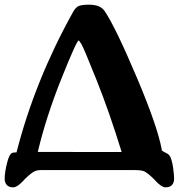

<svg xmlns="http://www.w3.org/2000/svg" viewBox="-32 -722 759 815"><path d="M484.4 -76.7Q432.6 -245.6 377.4 -383.5Q322.3 -521.5 313 -535.9Q303.7 -550.3 302.2 -550.3Q293.5 -550.3 228.5 -387.9Q163.6 -225.6 128.4 -77.1ZM703.1 -7.8Q707 20.5 707 37.1Q707 53.7 697.8 63.5Q688.5 73.2 670.9 73.2Q654.3 73.2 630.9 48.3Q607.9 22.9 585.9 8.3Q574.2 0 542 0H139.6Q122.6 0 108.9 8.3Q86.9 22.9 64 48.3Q40.5 73.2 23.9 73.2Q6.3 73.2 -2.9 63.5Q-12.2 53.2 -12.2 37.1Q-12.2 7.8 -0.5 -36.1Q6.8 -63 16.1 -70.8L22 -73.7Q24.4 -74.7 38.1 -75.2Q115.7 -378.9 276.9 -668.9Q288.6 -690.9 302.7 -696.8Q316.9 -702.1 346.2 -702.1Q393.6 -702.1 411.6 -675.8Q457 -609.9 549.8 -390.6Q635.7 -187.5 654.3 -88.9L654.8 -83.5Q663.1 -76.7 676.8 -70.8Q687.5 -64.9 691.9 -53.7Q699.2 -36.6 703.1 -7.8Z"/></svg>

Font: inglobal
Style: Bold
Weight: 700
Designer: Andrey Kochetov, Denis Davydov, Evgeny Yurtaev
Foundry: inglobal.ru
Version: Version 1.00 September 25, 2014, initial release